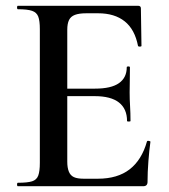

<svg xmlns="http://www.w3.org/2000/svg" viewBox="-20 -645 587 665"><path d="M476 0H42Q39 0 39 -6Q39 -12 42 -12Q75 -12 91 -17Q107 -22 112.5 -37Q118 -52 118 -81V-544Q118 -573 112.5 -587.5Q107 -602 91 -607.5Q75 -613 42 -613Q39 -613 39 -619Q39 -625 42 -625H458Q468 -625 468 -616L470 -486Q470 -484 465 -483.5Q460 -483 458 -486Q447 -543 412 -571Q377 -599 320 -599H279Q254 -599 239.5 -593.5Q225 -588 219 -575.5Q213 -563 213 -542V-85Q213 -64 218.5 -50.5Q224 -37 236 -31.5Q248 -26 270 -26H319Q387 -26 429 -58.5Q471 -91 489 -155Q490 -158 495.5 -157Q501 -156 501 -154Q497 -126 494 -87Q491 -48 491 -15Q491 0 476 0ZM420 -226Q420 -268 392 -290Q364 -312 308 -312H168V-338H309Q365 -338 392 -357Q419 -376 419 -412Q419 -415 424.5 -415Q430 -415 430 -412Q430 -380 429.5 -362Q429 -344 429 -325Q429 -301 430.5 -277.5Q432 -254 432 -226Q432 -224 426 -224Q420 -224 420 -226Z"/></svg>

Font: Cormorant Garamond Light SemiBold
Style: Regular
Weight: 600
Version: Version 4.001